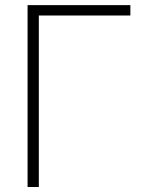

<svg xmlns="http://www.w3.org/2000/svg" viewBox="-20 -748 582 768"><path d="M501.5 -727.5V-686H135.3V0H90.3V-727.5Z"/></svg>

Font: Inter 24pt ExtraLight
Style: Regular
Weight: 250
Designer: Rasmus Andersson
Foundry: rsms
Version: Version 4.001;git-66647c0bb